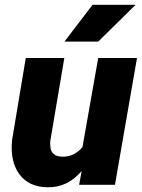

<svg xmlns="http://www.w3.org/2000/svg" viewBox="-20 -770 592 800"><path d="M320.3 -57.6Q261.2 12.2 177.7 10.3Q100.1 9.3 60.8 -43.9Q21.5 -97.2 30.3 -186.5L87.4 -528.3H248L189.9 -184.6Q188.5 -170.4 189.9 -158.7Q193.4 -118.7 237.3 -117.2Q288.1 -115.2 323.7 -157.2L389.2 -528.3H550.8L459 0H309.6ZM365.7 -750H544.9L389.2 -596.7H248.5Z"/></svg>

Font: TypoPRO Roboto
Style: Italic
Weight: 900
Italic angle: -12°
Designer: Google
Version: Version 2.136; 2016